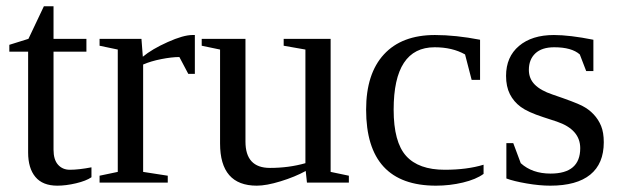

<svg xmlns="http://www.w3.org/2000/svg" viewBox="-20 -583 1984 613"><path d="M163.1 9.8Q116.2 9.8 93 -18.1Q69.8 -45.9 69.8 -96.2V-418H9.8V-439.9L70.8 -459L120.1 -563H150.9V-459H255.9V-418H150.9V-105Q150.9 -73.2 165.3 -57.1Q179.7 -41 203.1 -41Q231.4 -41 272 -48.8V-17.1Q254.9 -5.4 222.7 2.2Q190.4 9.8 163.1 9.8Z M602.1 -471.2V-347.2H581.1L552.7 -400.9Q528.3 -400.9 494.9 -394.3Q461.4 -387.7 437 -377V-34.2L515.6 -22V0H297.9V-22L356 -34.2V-424.8L297.9 -437V-459H431.6L436 -401.9Q465.3 -426.3 515.4 -448.7Q565.4 -471.2 594.7 -471.2Z M763.7 -130.9Q763.7 -46.9 841.8 -46.9Q902.3 -46.9 955.1 -62V-424.8L885.7 -437V-459H1035.6V-34.2L1093.8 -22V0H960L956.1 -37.1Q921.4 -18.1 876 -4.2Q830.6 9.8 799.8 9.8Q682.6 9.8 682.6 -125V-424.8L624 -437V-459H763.7Z M1523.9 -27.8Q1500 -10.3 1458 -0.2Q1416 9.8 1372.1 9.8Q1148.9 9.8 1148.9 -232.9Q1148.9 -347.7 1205.8 -409.4Q1262.7 -471.2 1368.7 -471.2Q1434.6 -471.2 1512.7 -456.1V-328.1H1485.8L1464.8 -409.2Q1424.3 -432.1 1367.7 -432.1Q1236.8 -432.1 1236.8 -232.9Q1236.8 -129.4 1276.6 -85.2Q1316.4 -41 1399.9 -41Q1471.2 -41 1523.9 -57.1Z M1907.7 -128.9Q1907.7 -60.5 1864.5 -25.4Q1821.3 9.8 1736.8 9.8Q1702.6 9.8 1661.4 2.7Q1620.1 -4.4 1596.7 -13.2V-126H1618.7L1642.6 -62Q1679.2 -28.8 1737.8 -28.8Q1832.5 -28.8 1832.5 -109.9Q1832.5 -169.4 1757.8 -194.8L1714.4 -209Q1665 -225.1 1642.6 -241.7Q1620.1 -258.3 1607.9 -282.5Q1595.7 -306.6 1595.7 -340.8Q1595.7 -401.4 1637 -436.3Q1678.2 -471.2 1748.5 -471.2Q1798.8 -471.2 1874.5 -456.1V-356H1851.6L1831.1 -409.2Q1805.2 -432.1 1749.5 -432.1Q1710 -432.1 1689.2 -412.6Q1668.5 -393.1 1668.5 -359.9Q1668.5 -332 1687.3 -313Q1706.1 -293.9 1744.1 -281.2Q1815.9 -256.8 1837.9 -245.6Q1859.9 -234.4 1875.2 -218Q1890.6 -201.7 1899.2 -180.7Q1907.7 -159.7 1907.7 -128.9Z"/></svg>

Font: Tinos
Style: Regular
Weight: 400
Designer: Steve Matteson
Foundry: Monotype Imaging Inc.
Version: Version 1.23